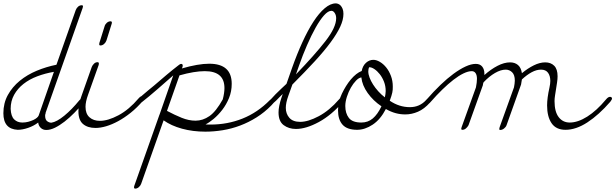

<svg xmlns="http://www.w3.org/2000/svg" viewBox="-44 -748 3641 1136"><path d="M425 -154Q439 -170 450 -170Q461 -170 461 -161Q461 -153 452 -143Q425 -110 396 -80.5Q367 -51 338 -28.5Q309 -6 281.5 7.5Q254 21 230 21Q210 21 197 8.5Q184 -4 182 -23Q156 -3 122.5 8.5Q89 20 61 20Q-24 16 -24 -78Q-24 -138 2.5 -186Q29 -234 73 -270Q117 -306 173.5 -329.5Q230 -353 290 -365L404 -688Q409 -701 418.5 -709Q428 -717 440 -717Q447 -717 447 -710Q447 -707 445 -701L226 -81V-78Q223 -70 223 -64Q223 -40 235 -31Q247 -22 260 -22Q292 -27 336.5 -63.5Q381 -100 425 -154ZM184 -63Q184 -64 185 -65L275 -323Q223 -314 176.5 -296.5Q130 -279 95 -251.5Q60 -224 39.5 -187Q19 -150 19 -104Q21 -60 40 -41.5Q59 -23 88 -23Q107 -23 123.5 -27.5Q140 -32 153 -38Q166 -44 174 -51Q182 -58 184 -63Z M776 -166Q789 -181 801 -181Q811 -181 811 -171Q811 -164 802 -152Q767 -111 729.5 -81Q692 -51 655 -31Q618 -11 584 -1Q550 9 521 9Q475 9 447.5 -14Q420 -37 420 -90Q420 -129 436 -174L499 -352Q503 -362 512 -371Q521 -380 533 -380Q541 -380 541 -372Q541 -367 540 -364L477 -187Q462 -146 462 -116Q462 -75 485.5 -54Q509 -33 547 -33Q595 -33 657 -66Q719 -99 776 -166ZM575 -593Q578 -604 588 -613Q598 -622 610 -622Q618 -622 618 -614Q618 -612 617.5 -611Q617 -610 617 -608L586 -509Q582 -497 572 -488Q562 -479 550 -479Q543 -479 543 -486Q543 -491 544 -494Z M786 -136Q772 -125 766 -125Q762 -125 759.5 -129Q757 -133 757 -137Q757 -144 768.5 -156Q780 -168 796.5 -182.5Q813 -197 832.5 -213Q852 -229 869 -243Q906 -275 941 -304.5Q976 -334 1011 -361Q1021 -370 1029 -370Q1034 -370 1037 -364Q1037 -362 1037 -359.5Q1037 -357 1036 -352L1032 -343Q1080 -357 1120.5 -364Q1161 -371 1194 -371Q1327 -371 1327 -252Q1327 -207 1311 -168Q1295 -129 1271 -98Q1247 -67 1220 -44.5Q1193 -22 1172 -12Q1180 -11 1187 -11Q1194 -11 1202 -11Q1302 -11 1391 -46.5Q1480 -82 1553 -156Q1568 -171 1576 -171Q1587 -171 1587 -160Q1587 -153 1581 -146Q1575 -139 1561 -124Q1521 -83 1474 -53.5Q1427 -24 1376.5 -5Q1326 14 1273.5 22.5Q1221 31 1171 31Q1097 31 1033 13.5Q969 -4 924 -36L791 340Q787 351 777 359.5Q767 368 756 368Q749 368 749 360Q749 356 750 353L899 -68Q899 -69 900 -70L981 -302Q934 -261 888.5 -221Q843 -181 786 -136ZM1018 -302 944 -92Q989 -68 1031 -51Q1073 -34 1113 -34Q1156 -34 1195 -61Q1234 -88 1274 -160Q1279 -179 1281.5 -196Q1284 -213 1284 -227Q1284 -327 1168 -327Q1106 -327 1018 -302Z M1962 -160Q1975 -176 1985 -176Q1990 -176 1993.5 -173.5Q1997 -171 1997 -166Q1997 -160 1987 -147Q1918 -67 1842.5 -26Q1767 15 1707 15Q1665 15 1634.5 -7.5Q1604 -30 1604 -83Q1604 -118 1621 -169L1629 -192Q1620 -184 1609.5 -173Q1599 -162 1589.5 -152.5Q1580 -143 1571.5 -136.5Q1563 -130 1558 -130Q1548 -130 1548 -141Q1548 -148 1559 -161Q1570 -174 1586 -190Q1602 -206 1619.5 -222.5Q1637 -239 1651 -252L1684 -346Q1713 -428 1745 -498Q1777 -568 1810 -619Q1843 -670 1877 -699Q1911 -728 1943 -728Q1949 -728 1957 -725Q1965 -722 1971.5 -715Q1978 -708 1983 -696Q1988 -684 1988 -666Q1988 -631 1969 -590Q1950 -549 1912.5 -498Q1875 -447 1818.5 -385.5Q1762 -324 1686 -248L1662 -181Q1647 -140 1647 -110Q1647 -75 1668 -51Q1689 -27 1732 -27Q1779 -27 1842 -60.5Q1905 -94 1962 -160ZM1725 -359 1707 -308Q1818 -423 1881.5 -504.5Q1945 -586 1945 -640Q1945 -658 1936.5 -671Q1928 -684 1917 -684Q1897 -684 1873 -657Q1849 -630 1823.5 -584.5Q1798 -539 1772.5 -480.5Q1747 -422 1725 -359Z M2094 -290Q2079 -288 2062.5 -271Q2046 -254 2032 -229.5Q2018 -205 2008.5 -175.5Q1999 -146 1999 -121Q1999 -78 2020 -50.5Q2041 -23 2094 -23Q2133 -23 2161.5 -47Q2190 -71 2213 -119Q2164 -152 2131.5 -197.5Q2099 -243 2094 -290ZM2031 -277Q2064 -316 2096 -328Q2102 -359 2121.5 -376.5Q2141 -394 2165 -394Q2183 -394 2203.5 -382Q2224 -370 2241 -349Q2258 -328 2269 -299Q2280 -270 2280 -236Q2280 -225 2279.5 -217Q2279 -209 2277 -200Q2275 -191 2271.5 -179.5Q2268 -168 2262 -152Q2318 -114 2381 -114Q2439 -114 2477 -156Q2489 -171 2499 -171Q2504 -171 2507.5 -168.5Q2511 -166 2511 -161Q2511 -154 2500 -141Q2466 -103 2429 -87Q2392 -71 2354 -71Q2325 -71 2297 -78.5Q2269 -86 2239 -103Q2207 -41 2161 -10.5Q2115 20 2069 20Q2010 20 1983 -10Q1956 -40 1956 -95Q1956 -146 1979 -194Q2002 -242 2031 -277ZM2233 -172Q2235 -182 2236.5 -191Q2238 -200 2238 -209Q2238 -239 2228 -264.5Q2218 -290 2203 -309Q2188 -328 2171.5 -339Q2155 -350 2143 -350H2140H2139Q2139 -350 2141 -354Q2135 -340 2135 -326Q2135 -309 2142.5 -289Q2150 -269 2163 -248.5Q2176 -228 2194 -208Q2212 -188 2233 -172Z M2505 -146Q2492 -130 2482 -130Q2471 -130 2471 -140Q2471 -147 2481 -160Q2521 -206 2561.5 -245Q2602 -284 2639.5 -311.5Q2677 -339 2710.5 -354.5Q2744 -370 2771 -370Q2796 -370 2809 -354Q2822 -338 2822 -311V-304Q2860 -338 2899.5 -358.5Q2939 -379 2974 -379Q3002 -379 3020.5 -363.5Q3039 -348 3044 -315Q3079 -344 3114.5 -361.5Q3150 -379 3182 -379Q3215 -379 3235 -359Q3255 -339 3255 -297Q3255 -280 3252 -260.5Q3249 -241 3246 -221.5Q3243 -202 3240 -183.5Q3237 -165 3237 -150Q3237 -87 3261.5 -55Q3286 -23 3327 -23Q3375 -23 3430.5 -58Q3486 -93 3541 -159Q3554 -175 3565 -175Q3570 -175 3573.5 -172.5Q3577 -170 3577 -165Q3577 -159 3567 -146Q3499 -68 3431.5 -24Q3364 20 3302 20Q3246 20 3219.5 -19Q3193 -58 3193 -124Q3193 -168 3207 -230Q3212 -253 3212 -269Q3212 -299 3198.5 -317.5Q3185 -336 3157 -336Q3130 -336 3101.5 -320.5Q3073 -305 3044 -278Q3042 -268 3041 -260.5Q3040 -253 3039 -248L2953 -7Q2949 4 2938 12.5Q2927 21 2916 21Q2910 21 2910 15Q2910 13 2912 5L2997 -231Q2999 -242 3000.5 -252Q3002 -262 3002 -271Q3002 -305 2986 -320.5Q2970 -336 2948 -336Q2919 -336 2884.5 -316Q2850 -296 2817 -261Q2815 -256 2814 -252Q2813 -248 2813 -244L2728 -7Q2722 4 2712.5 12Q2703 20 2692 20Q2685 20 2685 14Q2685 13 2687 5L2772 -231Q2778 -261 2778 -282Q2778 -303 2770 -315Q2762 -327 2747 -327Q2726 -327 2698 -313.5Q2670 -300 2638.5 -275.5Q2607 -251 2573 -218Q2539 -185 2505 -146Z"/></svg>

Font: Discipuli Britannica
Style: Regular
Weight: 400
Designer: Peter Wiegel
Foundry: Peter Wiegel
Version: Version 0.001 2009